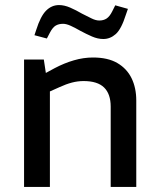

<svg xmlns="http://www.w3.org/2000/svg" viewBox="-20 -738 626 758"><path d="M75 0V-503H153L161 -450L196 -469Q234 -489 272 -500Q310 -511 347 -511Q406 -511 443.5 -489Q481 -467 499.5 -429Q518 -391 518 -341V0H417V-317Q417 -367 391 -392.5Q365 -418 310 -418Q287 -418 264 -412Q241 -406 215 -394L177 -377V0ZM165 -586 116 -599 123 -620Q140 -674 162 -696Q184 -718 213 -718Q234 -718 257 -708Q280 -698 304 -684Q324 -674 341 -665.5Q358 -657 372 -657Q389 -657 401 -665Q413 -673 423 -693L435 -717L485 -703L477 -680Q459 -623 437 -603.5Q415 -584 388 -584Q366 -584 343 -594Q320 -604 296 -617Q277 -628 259.5 -636Q242 -644 229 -644Q212 -644 200 -637Q188 -630 177 -609Z"/></svg>

Font: REM Medium
Style: Regular
Weight: 400
Version: Version 1.005;gftools[0.9.28]